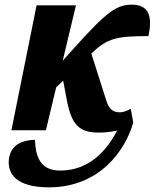

<svg xmlns="http://www.w3.org/2000/svg" viewBox="-20 -559 664 824"><path d="M29 0H177L221 -184L251 -213L266 -134C287 -18 323 10 406 10C437 10 462 6 483 1C421 120 336 173 238 173C149 173 133 108 130 41C55 43 23 78 18 126C12 185 48 245 190 245C407 245 518 87 552 -33L541 -92C524 -83 508 -77 495 -77C464 -77 448 -91 437 -125L372 -329L374 -331C442 -396 482 -404 617 -404C634 -483 623 -539 546 -539C479 -539 436 -507 291 -345L249 -298L306 -536H137Z"/></svg>

Font: Noto Serif ExtraCondensed Black
Style: Italic
Weight: 900
Width: 2
Italic angle: -12°
Designer: Monotype Design Team
Foundry: Monotype Imaging Inc.
Version: Version 2.014